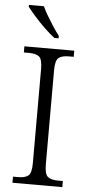

<svg xmlns="http://www.w3.org/2000/svg" viewBox="-62 -966 471 1001"><g transform="rotate(5 174.0 -465.5)"><path d="M43 0V-32H70Q106 -32 123 -45.5Q140 -59 140 -111V-603Q140 -655 123 -668.5Q106 -682 70 -682H43V-714H304V-682H278Q243 -682 225.5 -668.5Q208 -655 208 -603V-111Q208 -59 225.5 -45.5Q243 -32 278 -32H304V0ZM195 -771Q171 -789 141.5 -817.5Q112 -846 86.5 -875Q61 -904 48 -921V-931H126Q136 -909 152 -882Q168 -855 185 -829Q202 -803 217 -784V-771Z"/></g></svg>

Font: Noto Serif Sinhala Light
Style: Regular
Weight: 300
Designer: Jelle Bosma - Monotype Design Team
Foundry: Monotype Imaging Inc.
Version: Version 2.007; ttfautohint (v1.8.4.7-5d5b)